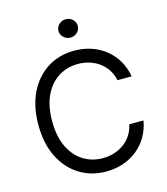

<svg xmlns="http://www.w3.org/2000/svg" viewBox="-134 -1035 995 1147"><g transform="rotate(-15 363.5 -461.0)"><path d="M673.3 -500H585.2Q577.4 -538 558.1 -566.8Q538.7 -595.5 511.2 -615.2Q483.7 -634.9 450.3 -644.9Q416.9 -654.8 380.7 -654.8Q314.6 -654.8 261.2 -621.4Q207.7 -588.1 176.3 -523.1Q144.9 -458.1 144.9 -363.6Q144.9 -269.2 176.3 -204.2Q207.7 -139.2 261.2 -105.8Q314.6 -72.4 380.7 -72.4Q416.9 -72.4 450.3 -82.4Q483.7 -92.3 511.2 -112Q538.7 -131.7 558.1 -160.7Q577.4 -189.6 585.2 -227.3H673.3Q663.4 -171.5 637.1 -127.5Q610.8 -83.5 571.7 -52.7Q532.7 -22 484.2 -6Q435.7 9.9 380.7 9.9Q287.6 9.9 215.2 -35.5Q142.8 -81 101.2 -164.8Q59.7 -248.6 59.7 -363.6Q59.7 -478.7 101.2 -562.5Q142.8 -646.3 215.2 -691.8Q287.6 -737.2 380.7 -737.2Q435.7 -737.2 484.2 -721.2Q532.7 -705.3 571.7 -674.5Q610.8 -643.8 637.1 -600Q663.4 -556.1 673.3 -500ZM380.7 -818.2Q356.2 -818.2 338.6 -834.9Q321 -851.6 321 -875Q321 -898.4 338.6 -915.1Q356.2 -931.8 380.7 -931.8Q405.2 -931.8 422.8 -915.1Q440.3 -898.4 440.3 -875Q440.3 -851.6 422.8 -834.9Q405.2 -818.2 380.7 -818.2Z"/></g></svg>

Font: InterMG
Style: Regular
Weight: 400
Designer: Rasmus Andersson
Foundry: rsms
Version: Version 3.019;December 26, 2023;FontCreator 15.0.0.2955 64-b